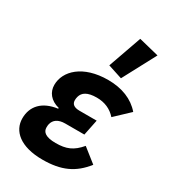

<svg xmlns="http://www.w3.org/2000/svg" viewBox="-199 -919 925 1034"><g transform="rotate(30 263.5 -401.5)"><path d="M488 -784 363 -815 290 -608 379 -579ZM397 -169C353 -117 314 -101 248 -101C186 -101 164 -121 164 -149C164 -161 165 -166 166 -170C173 -200 198 -218 241 -218H360L380 -316H273C238 -316 223 -330 223 -353C223 -361 224 -367 226 -375C234 -405 261 -424 319 -424C369 -424 409 -406 439 -372L527 -455C481 -509 411 -537 325 -537C168 -537 86 -455 86 -369C86 -325 113 -287 169 -273L168 -268C76 -256 27 -203 27 -127C27 -49 93 12 232 12C348 12 421 -22 483 -101Z"/></g></svg>

Font: Braiins Sans
Style: Bold Italic
Weight: 700
Italic angle: -11.31°
Designer: Mike Abbink, Paul van der Laan, Pieter van Rosmalen, Jiri Chlebus, Lubos Buracinsky
Foundry: Bold Monday, Sudetype
Version: Version 1.000;hotconv 1.0.109;makeotfexe 2.5.65596